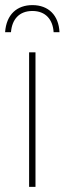

<svg xmlns="http://www.w3.org/2000/svg" viewBox="-37 -732 253 752"><path d="M90 -712C30 -712 -12 -676 -17 -606H6C10 -656 38 -689 90 -689C142 -689 170 -655 173 -606H196C193 -672 153 -712 90 -712ZM102 0V-527H77V0Z"/></svg>

Font: Noto Sans Condensed Thin
Style: Regular
Weight: 100
Width: 3
Designer: Monotype Design Team
Foundry: Monotype Imaging Inc.
Version: Version 2.013